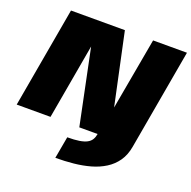

<svg xmlns="http://www.w3.org/2000/svg" viewBox="-191 -827 1206 1212"><g transform="rotate(20 412.0 -221.0)"><path d="M333.5 85Q381.5 85 413.5 79.8Q445.5 74.5 464.5 64.2Q483.5 54 493.2 37.8Q503 21.5 506.5 0H383.5L279 -505L190 0H-37L82 -675H444L547 -193L633.5 -675H861L742 0Q732 57.5 704 97.8Q676 138 634 164.5Q592 191 539.8 205.8Q487.5 220.5 428.2 226.5Q369 232.5 307 232.5Z"/></g></svg>

Font: Rudi
Style: Regular
Weight: 400
Italic angle: -10°
Designer: Tyler Finck
Foundry: Etcetera Type Company
Version: Version 1.111; ttfautohint (v1.8.4)